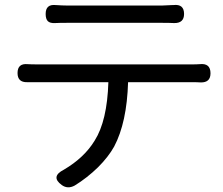

<svg xmlns="http://www.w3.org/2000/svg" viewBox="-20 -748 930 799"><path d="M237 22Q189 -13 246 -42Q331 -92 374 -163Q426 -245 431 -406H138Q116 -406 93 -406Q53 -405 53 -444Q53 -485 95 -481Q109 -480 138 -480H458H779Q799 -480 811 -481Q856 -486 856 -443Q856 -404 815 -405Q803 -406 779 -406H513Q508 -238 455 -138Q431 -95 388 -52Q343 -8 291 24Q262 40 237 22ZM704 -652Q687 -653 655 -653H259Q225 -653 209 -652Q188 -651 179 -660Q170 -669 170 -690Q170 -731 211 -727Q241 -725 258 -725H456H655Q668 -725 699 -727Q701 -727 702 -727Q746 -732 746 -690Q746 -651 704 -652Z"/></svg>

Font: GenSenRounded TW R
Style: Regular
Weight: 400
Version: Version 1.501;PS 1;hotconv 16.6.51;makeotf.lib2.5.65220